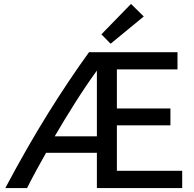

<svg xmlns="http://www.w3.org/2000/svg" viewBox="-20 -959 987 979"><path d="M7 0Q122 -216 227 -384Q332 -552 434 -693H885V-605H576V-406H849V-320H576V-88H909V0H474V-180H215Q190 -136 165 -90Q140 -44 118 0ZM259 -264H474V-599Q420 -525 364 -436.5Q308 -348 259 -264ZM544 -736 497 -784 648 -939 713 -875Z"/></svg>

Font: Ubuntu Sans Medium
Style: Regular
Weight: 500
Designer: Dalton Maag Ltd
Foundry: Dalton Maag Ltd
Version: Version 1.006; ttfautohint (v1.8.4.7-5d5b)